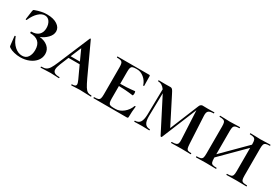

<svg xmlns="http://www.w3.org/2000/svg" viewBox="33 -1170 2693 1866"><g transform="rotate(30 1379.0 -237.5)"><path d="M391 -137Q391 -94 364.5 -60Q338 -26 293 -7Q248 12 194 12Q159 12 124.5 3.5Q90 -5 69 -19Q61 -24 58.5 -28Q56 -32 55 -42L44 -140Q44 -143 49.5 -144Q55 -145 56 -142Q78 -80 117.5 -45Q157 -10 202 -10Q245 -10 266 -42Q287 -74 287 -121Q287 -181 255.5 -210.5Q224 -240 164 -240Q163 -240 161.5 -243Q160 -246 160 -249Q160 -253 161 -255.5Q162 -258 164 -258Q219 -258 247 -285.5Q275 -313 275 -361Q275 -403 255.5 -432Q236 -461 201 -461Q166 -461 131 -428.5Q96 -396 69 -335Q68 -331 62.5 -332Q57 -333 57 -336L70 -431Q72 -443 74 -447Q76 -451 85 -454Q155 -480 215 -480Q287 -480 330 -451.5Q373 -423 373 -380Q373 -340 338.5 -305Q304 -270 260 -254Q318 -249 354.5 -217.5Q391 -186 391 -137Z M979 0Q961 0 919 -2Q877 -4 857 -4Q841 -4 809 -2Q777 0 763 0Q759 0 759 -6Q759 -12 763 -12Q787 -12 797 -18Q807 -24 807 -36Q807 -52 792 -84L730 -218H605L566 -123Q549 -81 549 -58Q549 -33 566.5 -22.5Q584 -12 620 -12Q625 -12 625 -6Q625 0 620 0Q606 0 580 -2Q552 -4 528 -4Q503 -4 469 -2Q439 0 420 0Q415 0 415 -6Q415 -12 420 -12Q451 -12 470 -21Q489 -30 505 -54.5Q521 -79 543 -132L691 -483Q693 -487 697 -487Q701 -487 702 -483L862 -137Q888 -82 904 -56.5Q920 -31 936.5 -21.5Q953 -12 979 -12Q984 -12 984 -6Q984 0 979 0ZM719 -242 665 -361 615 -242Z M1407 -133Q1399 -71 1399 -15Q1399 -7 1396 -3.5Q1393 0 1384 0H1012Q1009 0 1009 -6Q1009 -12 1012 -12Q1042 -12 1056 -17Q1070 -22 1075 -36.5Q1080 -51 1080 -81V-387Q1080 -417 1075 -431Q1070 -445 1056 -450.5Q1042 -456 1012 -456Q1009 -456 1009 -462Q1009 -468 1012 -468H1367Q1376 -468 1376 -460L1377 -398Q1378 -379 1378 -350Q1378 -347 1373 -347Q1368 -347 1367 -350Q1353 -395 1316.5 -425Q1280 -455 1240 -455H1226Q1200 -455 1187.5 -449.5Q1175 -444 1170.5 -430Q1166 -416 1166 -386V-251Q1248 -252 1284 -256.5Q1320 -261 1326 -261Q1329 -261 1331 -254.5Q1333 -248 1333 -239Q1333 -230 1331 -222Q1329 -214 1326 -214Q1321 -214 1285 -219Q1249 -224 1166 -226V-85Q1166 -56 1170.5 -41.5Q1175 -27 1187.5 -21.5Q1200 -16 1226 -16H1249Q1294 -16 1335.5 -49.5Q1377 -83 1395 -133Q1396 -136 1401.5 -136Q1407 -136 1407 -133Z M2100 0Q2073 0 2057 -1L1997 -2L1930 -1Q1913 0 1883 0Q1880 0 1880 -6Q1880 -12 1883 -12Q1914 -12 1929 -17.5Q1944 -23 1949 -37Q1954 -51 1952 -81L1936 -399L1775 -7Q1773 -3 1768 -3Q1762 -3 1760 -7L1570 -378L1565 -121Q1564 -64 1581 -38Q1598 -12 1636 -12Q1639 -12 1639 -6Q1639 0 1636 0Q1613 0 1600 -1L1554 -2L1508 -1Q1494 0 1469 0Q1467 0 1467 -6Q1467 -12 1469 -12Q1508 -12 1525.5 -38Q1543 -64 1545 -121L1550 -411Q1519 -456 1474 -456Q1471 -456 1471 -462Q1471 -468 1474 -468L1547 -467L1605 -468Q1618 -468 1627 -458.5Q1636 -449 1652 -416L1802 -121L1934 -443Q1938 -454 1947 -461Q1956 -468 1965 -468L2024 -467L2097 -468Q2099 -468 2099 -462Q2099 -456 2097 -456Q2057 -456 2040.5 -442.5Q2024 -429 2026 -389L2042 -81Q2044 -50 2048 -36Q2052 -22 2063.5 -17Q2075 -12 2100 -12Q2103 -12 2103 -6Q2103 0 2100 0Z M2726 0Q2696 0 2679 -1L2615 -2L2550 -1Q2533 0 2503 0Q2501 0 2501 -6Q2501 -12 2503 -12Q2533 -12 2547 -17Q2561 -22 2566 -36.5Q2571 -51 2571 -81V-343L2317 -89V-81Q2317 -51 2322 -36.5Q2327 -22 2341 -17Q2355 -12 2385 -12Q2387 -12 2387 -6Q2387 0 2385 0Q2355 0 2339 -1L2273 -2L2211 -1Q2193 0 2162 0Q2159 0 2159 -6Q2159 -12 2162 -12Q2192 -12 2206.5 -17Q2221 -22 2226 -36.5Q2231 -51 2231 -81V-387Q2231 -417 2226 -431Q2221 -445 2206.5 -450.5Q2192 -456 2163 -456Q2161 -456 2161 -462Q2161 -468 2163 -468L2211 -467Q2251 -465 2273 -465Q2298 -465 2340 -467L2385 -468Q2387 -468 2387 -462Q2387 -456 2385 -456Q2356 -456 2341.5 -450Q2327 -444 2322 -429.5Q2317 -415 2317 -385V-125L2571 -379V-385Q2571 -415 2566 -429.5Q2561 -444 2547 -450Q2533 -456 2503 -456Q2501 -456 2501 -462Q2501 -468 2503 -468L2550 -467Q2590 -465 2615 -465Q2639 -465 2679 -467L2726 -468Q2729 -468 2729 -462Q2729 -456 2726 -456Q2696 -456 2682 -450.5Q2668 -445 2663 -431Q2658 -417 2658 -387V-81Q2658 -51 2663 -36.5Q2668 -22 2682 -17Q2696 -12 2726 -12Q2729 -12 2729 -6Q2729 0 2726 0Z"/></g></svg>

Font: Cormorant SC SemiBold
Style: Regular
Weight: 600
Designer: Christian Thalmann (Catharsis Fonts)
Version: Version 3.000